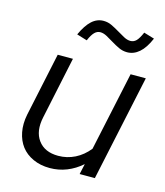

<svg xmlns="http://www.w3.org/2000/svg" viewBox="-108 -787 753 878"><g transform="rotate(15 269.0 -348.0)"><path d="M183 -501 121 -208Q106 -139 137 -97Q168 -55 232 -55Q274 -55 311 -73.5Q348 -92 376 -127L456 -501H528L421 0H349L360 -50Q327 -21 289 -6Q251 9 209 9Q165 9 130 -7Q95 -23 74 -50.5Q53 -78 45.5 -116.5Q38 -155 47 -200L111 -501ZM222 -599 173 -614Q194 -660 218.5 -682.5Q243 -705 274 -705Q295 -705 313.5 -696Q332 -687 349.5 -676.5Q367 -666 383.5 -657Q400 -648 415 -648Q431 -648 442.5 -659.5Q454 -671 467 -701L517 -686Q497 -639 471 -616.5Q445 -594 414 -594Q393 -594 374 -603Q355 -612 338 -622.5Q321 -633 304.5 -642Q288 -651 273 -651Q258 -651 246 -639Q234 -627 222 -599Z"/></g></svg>

Font: Red Hat Display
Style: Italic
Weight: 400
Italic angle: -12°
Designer: Pentagram / MCKL
Foundry: Pentagram / MCKL
Version: Version 1.003; Red Hat Display Italic